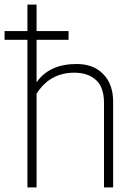

<svg xmlns="http://www.w3.org/2000/svg" viewBox="-50 -820 580 840"><path d="M110 -800V-684H250V-646H110V-460Q166 -540 285 -540Q359 -540 402 -495.5Q445 -451 445 -375V0H405V-370Q405 -438 370 -470Q335 -502 275 -502Q168 -502 110 -410V0H70V-646H-30V-684H70V-800Z"/></svg>

Font: Cooper Hewitt
Style: Light
Weight: 703
Designer: Village Type and Design LLC
Foundry: Cooper Hewitt Smithsonian Design Museum
Version: 1.000